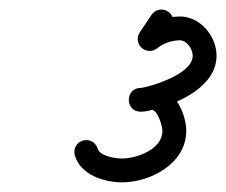

<svg xmlns="http://www.w3.org/2000/svg" viewBox="-20 -613 474 403"><path d="M298.1 -581.9C298.1 -581.9 298.1 -581.9 298.1 -581.9C289.8 -569.6 281.6 -557.3 273.3 -545C265.6 -533.6 268.7 -518 280.2 -510.3C291.6 -502.6 307.2 -505.7 314.9 -517.2C314.9 -517.2 314.9 -517.2 314.9 -517.2C323.1 -529.4 331.4 -541.7 339.6 -554C347.3 -565.5 344.3 -581 332.8 -588.7C321.3 -596.4 305.8 -593.4 298.1 -581.9ZM309.6 -511.5C309.6 -511.5 309.6 -511.5 309.6 -511.5C323.6 -522.5 339.5 -528 357.3 -528.4C372 -528.7 384.5 -509.7 384.5 -496.3C384.5 -462.1 318.6 -439 292.2 -432.1C287.6 -430.9 278.3 -428.5 275.4 -428.5C258.7 -428.5 250.4 -416 250.5 -403.4C250.5 -390.9 258.8 -378.4 275.5 -378.5C283.3 -378.5 290.7 -382.3 298.5 -382.3C310.8 -382.3 320.9 -348.6 320.9 -338.1C320.9 -299.7 267.3 -280.3 236.2 -280.3C222.7 -280.3 189.8 -284.9 185 -301.1C181.1 -314.3 167.2 -321.9 154 -318C140.7 -314.2 133.1 -300.3 137 -287C149 -246.1 197.9 -230.3 236.2 -230.3C296.4 -230.3 370.9 -270.1 370.9 -338.1C370.9 -377 343.6 -432.3 298.5 -432.3C290.6 -432.3 282.8 -428.5 275.3 -428.5C258.7 -428.4 250.4 -415.9 250.4 -403.4C250.4 -391 258.7 -378.5 275.4 -378.5C285.1 -378.5 295.5 -381.3 304.8 -383.7C357.4 -397.4 434.5 -432.3 434.5 -496.3C434.5 -537.9 399.2 -579.4 356.1 -578.4C327.5 -577.7 301 -568.5 278.6 -550.7C267.8 -542.1 265.9 -526.4 274.5 -515.6C283.1 -504.8 298.8 -502.9 309.6 -511.5Z"/></svg>

Font: FRB American Cursive Guidelines Semibold
Style: Italic
Weight: 600
Italic angle: -25°
Version: Version 2.0;Modular Font Editor K font №1